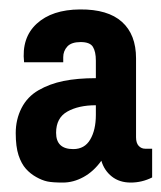

<svg xmlns="http://www.w3.org/2000/svg" viewBox="-20 -749 344 409"><path d="M269.8 -624.7V-456.6Q269.8 -444.4 275.4 -438.3Q281.1 -432.2 289.3 -432.2H304.1V-371Q282.4 -360.1 258.5 -360.1Q234.6 -360.1 218.3 -372.9Q202 -385.8 195.9 -406.6Q179.4 -383.6 157.9 -371.9Q136.4 -360.1 114 -360.1Q91.7 -360.1 80.6 -362.5Q69.5 -364.9 57.1 -371.9Q44.7 -378.8 35.2 -389.4Q25.6 -400.1 19.5 -418.3Q13.5 -436.6 13.5 -465.5Q13.5 -494.4 25.8 -518.7Q38.2 -543 61.9 -556.7Q85.6 -570.4 115.3 -576.5Q145.1 -582.5 184.2 -582.5V-619.9Q184.2 -639 177.9 -649.2Q171.6 -659.4 151.8 -659.4Q132.1 -659.4 123.4 -649.9Q114.7 -640.3 114.7 -627.3V-616.4H31.3Q25.6 -668.5 58.2 -698.5Q90.8 -728.5 150.3 -728.9Q209.8 -729.4 239.8 -702.4Q269.8 -675.5 269.8 -624.7ZM184.2 -524.8Q147.3 -524.8 123.4 -511.3Q99.5 -497.8 99.5 -466.1Q99.5 -431.4 136 -431.4Q160.3 -431.4 172.2 -451.8Q184.2 -472.2 184.2 -504.3Z"/></svg>

Font: Puralecka Narrow
Style: Bold
Weight: 700
Designer: Hector Gatti, Marcela Romero, Pablo Cosgaya and Nicolas Silva
Version: Version 1.004;PS 001.004;hotconv 1.0.70;makeotf.lib2.5.58329